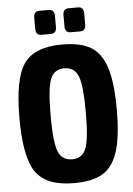

<svg xmlns="http://www.w3.org/2000/svg" viewBox="-60 -931 685 988"><g transform="rotate(-5 282.5 -436.5)"><path d="M181 -886H230Q259 -886 259 -853V-795Q259 -762 230 -762H181Q152 -762 152 -795V-853Q152 -886 181 -886ZM333 -886H381Q410 -886 410 -853V-795Q410 -762 381 -762H333Q303 -762 303 -795V-853Q303 -886 333 -886ZM282 -703Q378 -703 431 -671Q484 -639 509 -562Q534 -485 534 -345Q534 -205 509 -128Q484 -51 431 -19Q378 13 282 13Q141 13 86 -63.5Q31 -140 31 -345Q31 -550 86 -626.5Q141 -703 282 -703ZM355 -531Q336 -580 283 -580Q230 -580 211 -531Q192 -482 192 -345Q192 -208 211 -159Q230 -110 283 -110Q336 -110 355 -159Q374 -208 374 -345Q374 -482 355 -531Z"/></g></svg>

Font: exo2condensed_b
Style: Bold
Weight: 700
Width: 3
Designer: Natanael Gama
Version: Version 1.001;PS 001.001;hotconv 1.0.70;makeotf.lib2.5.58329